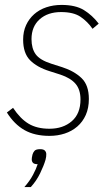

<svg xmlns="http://www.w3.org/2000/svg" viewBox="-20 -540 451 780"><path d="M181 12Q121 12 79.5 -11.5Q38 -35 8 -83L33 -102Q62 -58 96 -37.5Q130 -17 181 -17Q236 -17 271.5 -47.5Q307 -78 307 -136Q307 -176 287 -199.5Q267 -223 225 -237L181 -251Q130 -267 102 -295.5Q74 -324 74 -379Q74 -412 86 -438Q98 -464 119 -482.5Q140 -501 168.5 -510.5Q197 -520 230 -520Q287 -520 321 -499Q355 -478 381 -444L356 -423Q336 -452 307.5 -471.5Q279 -491 228 -491Q174 -491 141 -461.5Q108 -432 108 -381Q108 -343 125 -319.5Q142 -296 189 -281L233 -267Q282 -251 311.5 -222.5Q341 -194 341 -138Q341 -101 328.5 -73Q316 -45 294 -26Q272 -7 243 2.5Q214 12 181 12ZM143 66Q157 66 162.5 72Q168 78 168 86Q168 91 167.5 96.5Q167 102 165 109Q158 133 143 164Q128 195 105 220H79Q101 195 114 170.5Q127 146 133 127Q119 127 114 121.5Q109 116 109 108Q109 105 109.5 100.5Q110 96 112 88Q114 80 120 73Q126 66 143 66Z"/></svg>

Font: IBM Plex Sans Condensed ExtraLight
Style: Italic
Weight: 200
Width: 3
Italic angle: -11°
Designer: Mike Abbink, Paul van der Laan, Pieter van Rosmalen
Foundry: Bold Monday
Version: Version 1.3